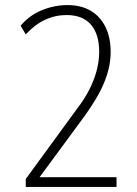

<svg xmlns="http://www.w3.org/2000/svg" viewBox="-20 -733 538 753"><path d="M81 0V-31L284 -309Q311 -344 329.5 -380Q348 -416 358.5 -454Q369 -492 369 -530Q369 -599 336.5 -636.5Q304 -674 241 -674Q197 -674 157 -655.5Q117 -637 81 -598L61 -632Q94 -672 143 -692.5Q192 -713 245 -713Q298 -713 335.5 -691Q373 -669 393.5 -627.5Q414 -586 414 -529Q414 -498 407 -467Q400 -436 386.5 -404.5Q373 -373 354.5 -342.5Q336 -312 314 -281L130 -31V-38H437V0Z"/></svg>

Font: Nunito Sans 10pt Condensed ExtraLight
Style: Regular
Weight: 250
Width: 3
Designer: Vernon Adams
Foundry: Vernon Adams
Version: Version 3.101;gftools[0.9.27]